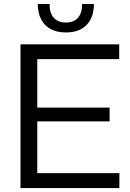

<svg xmlns="http://www.w3.org/2000/svg" viewBox="-20 -954 662 974"><path d="M84 0V-729H584.7V-654.1H149.3L169.1 -674V-55.7L149.3 -75.6H585.6V0ZM149.3 -338V-408.3H536.1V-338ZM314 -789.3Q269.6 -789.3 237.6 -806.3Q205.7 -823.3 188.9 -855.4Q172.1 -887.6 171.4 -933.6H231.4Q231.4 -887 253.1 -863.4Q274.7 -839.7 314 -839.7Q353.6 -839.7 375.1 -863.4Q396.6 -887 396.6 -933.6H456.6Q455.9 -864.3 418.5 -826.8Q381.1 -789.3 314 -789.3Z"/></svg>

Font: Mona Sans ExtraLight
Style: Regular
Weight: 200
Designer: Deni Anggara
Foundry: GitHub
Version: Version 2.000